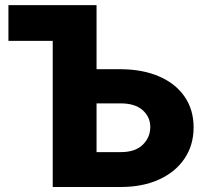

<svg xmlns="http://www.w3.org/2000/svg" viewBox="-20 -748 848 768"><path d="M366.2 -471.2H462.4Q551.3 -470.7 616.9 -442.1Q682.6 -413.6 718.5 -361.3Q754.4 -309.1 754.4 -238.3Q754.4 -168 718.5 -114.3Q682.6 -60.5 616.9 -30.3Q551.3 0 462.4 0H190.9V-584.5H13.7V-727.5H366.2ZM366.2 -334.5V-139.6H462.4Q520 -139.2 550.5 -168.5Q581.1 -197.8 581.1 -240.2Q581.1 -280.3 550.5 -307.4Q520 -334.5 462.4 -334.5Z"/></svg>

Font: Inter Extra Bold
Style: Regular
Weight: 800
Designer: Rasmus Andersson
Foundry: rsms
Version: Version 4.000;git-3c8e0fc